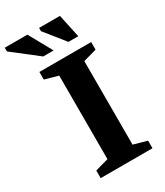

<svg xmlns="http://www.w3.org/2000/svg" viewBox="-277 -1004 937 1093"><g transform="rotate(-30 191.0 -458.0)"><path d="M388.5 -50V0H48V-50L135.5 -74.5V-623.5L48 -648V-698H388.5V-648L300.5 -623.5V-74.5ZM179.5 -763.5H111L-53.5 -891.5V-916H95ZM341.5 -763.5H277L172 -894.5V-916H309Z"/></g></svg>

Font: Newsreader 9pt SemiBold
Style: Regular
Weight: 600
Designer: Hugues Gentile
Foundry: Production Type
Version: Version 1.003